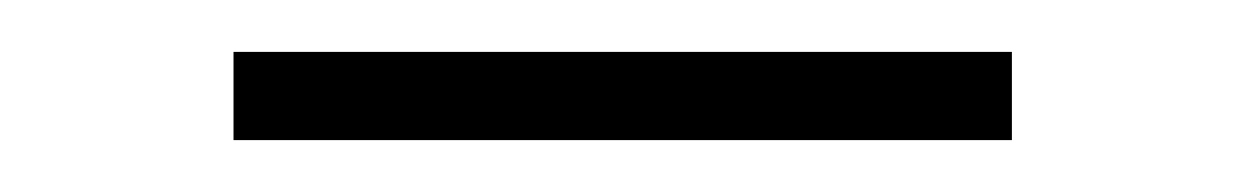

<svg xmlns="http://www.w3.org/2000/svg" viewBox="-20 -308 480 74"><path d="M70 -254V-288H370V-254Z"/></svg>

Font: TitilliumMaps29L
Style: 1 wt
Weight: 100
Designer: Campivisivi
Foundry: Accademia di Belle Arti di Urbino and students of MA course of Visual design
Version: Version 001.001